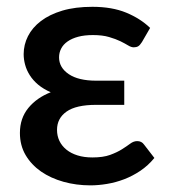

<svg xmlns="http://www.w3.org/2000/svg" viewBox="-20 -538 496 564"><path d="M433.5 -74Q415 -51.5 392.2 -36.2Q369.5 -21 344.8 -11.5Q320 -2 294.5 2.2Q269 6.5 245.5 6.5Q204 6.5 166.5 -4Q129 -14.5 100.5 -34.2Q72 -54 55.2 -82.5Q38.5 -111 38.5 -147.5Q38.5 -190.5 63.2 -220.8Q88 -251 129 -267Q107.5 -276.5 92.2 -289.2Q77 -302 67.5 -317Q58 -332 53.8 -347.8Q49.5 -363.5 49.5 -379Q49.5 -406.5 62.2 -431.8Q75 -457 100.2 -476.2Q125.5 -495.5 163.2 -506.8Q201 -518 251.5 -518Q309 -518 350.8 -500.8Q392.5 -483.5 421 -456L397 -414.5Q391 -405 385.8 -402Q380.5 -399 373 -399Q365.5 -399 356.5 -404.5Q347.5 -410 333.8 -416.8Q320 -423.5 300.5 -429.2Q281 -435 253 -435Q228 -435 209.5 -430Q191 -425 178.5 -416.2Q166 -407.5 159.8 -395.5Q153.5 -383.5 153.5 -369.5Q153.5 -339.5 182 -320.2Q210.5 -301 262.5 -301H345V-230H262.5Q203.5 -230 175.5 -210.2Q147.5 -190.5 147.5 -156.5Q147.5 -139 154.5 -124.2Q161.5 -109.5 175 -98.5Q188.5 -87.5 207.8 -81.5Q227 -75.5 251.5 -75.5Q283 -75.5 303.5 -83Q324 -90.5 338.2 -99.5Q352.5 -108.5 362.5 -116Q372.5 -123.5 383 -123.5Q396 -123.5 403 -113.5Z"/></svg>

Font: Lato 2
Style: Regular
Weight: 600
Designer: Lukasz Dziedzic with Adam Twardoch and Botio Nikoltchev
Foundry: tyPoland Lukasz Dziedzic
Version: Version 2.015; 2015-08-06; http://www.latofonts.com/